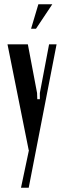

<svg xmlns="http://www.w3.org/2000/svg" viewBox="-20 -701 298 896"><path d="M110 -494 153 -267 154 -238H166V-267L209 -494H244L114 175H78L115 0H114L15 -494ZM125 -567 159 -681H224L148 -567Z"/></svg>

Font: Moniqa ExtBd Cond Paragraph
Style: Regular
Weight: 800
Width: 3
Designer: Rajesh Rajput
Foundry: Rajesh Rajput
Version: Version 1.000